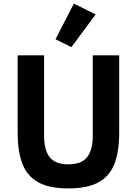

<svg xmlns="http://www.w3.org/2000/svg" viewBox="-20 -1043 767 1076"><path d="M516 -962 380 -779 291 -823 394 -1023ZM79 -733H227V-283Q227 -201 259 -161.5Q291 -122 363 -122Q435 -122 467.5 -161.5Q500 -201 500 -283V-733H648V-300Q648 -190 620 -121.5Q592 -53 529.5 -20Q467 13 363 13Q259 13 197 -20Q135 -53 107 -121.5Q79 -190 79 -300Z"/></svg>

Font: IBM Plex Sans JP
Style: Bold
Weight: 700
Designer: Mike Abbink; Paul van der Laan; Pieter van Rosmalen; Wujin Sim; Yejin Wi; Jinhee Kim; Boomi Park; Yona Kim; Kichan Ma
Foundry: Sandoll Inc.
Version: Version 1.001